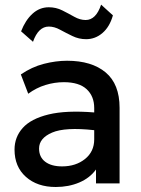

<svg xmlns="http://www.w3.org/2000/svg" viewBox="-20 -770 592 806"><path d="M214 15Q136.5 15 88.8 -27.5Q41 -70 41 -142Q41 -194.5 75.5 -233Q110 -271.5 183.8 -289.5Q257.5 -307.5 375.5 -298V-316.5Q375.5 -366 343.8 -395.5Q312 -425 248 -425Q209 -425 170.8 -413.2Q132.5 -401.5 98.5 -376.5L67.5 -457.5Q113.5 -489 164 -502Q214.5 -515 261.5 -515Q365 -515 423.5 -466Q482 -417 482 -317.5V0H383V-58.5Q357.5 -23 313 -4Q268.5 15 214 15ZM144 -146.5Q144 -110.5 169.8 -91Q195.5 -71.5 240.5 -71.5Q298 -71.5 336.8 -102.5Q375.5 -133.5 375.5 -185V-223.5Q253.5 -237 198.8 -213.5Q144 -190 144 -146.5ZM118.5 -594.5 68.5 -638.5Q86.5 -685 116.2 -712.2Q146 -739.5 185 -739.5Q215.5 -739.5 241.8 -726.2Q268 -713 292 -699.5Q316 -686 339.5 -686Q383 -686 404.5 -750.5L454 -705.5Q440.5 -657.5 410.2 -631.5Q380 -605.5 341.5 -605.5Q311 -605.5 283.8 -618.8Q256.5 -632 232.2 -645.2Q208 -658.5 185 -658.5Q141 -658.5 118.5 -594.5Z"/></svg>

Font: Geologica
Style: Regular
Weight: 400
Designer: Sindre Bremnes, Frode Helland
Foundry: Monokrom Skriftforlag AS
Version: Version 1.010; ttfautohint (v1.8.4.7-5d5b);gftools[0.9.28]